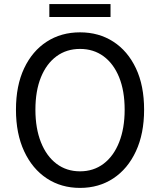

<svg xmlns="http://www.w3.org/2000/svg" viewBox="-20 -905 782 938"><path d="M371 13Q279 13 208.5 -33.5Q138 -80 98 -166Q58 -252 58 -369Q58 -487 98 -571.5Q138 -656 208.5 -701.5Q279 -747 371 -747Q463 -747 533.5 -701.5Q604 -656 644 -571.5Q684 -487 684 -369Q684 -252 644 -166Q604 -80 533.5 -33.5Q463 13 371 13ZM371 -68Q437 -68 486 -105Q535 -142 562 -210Q589 -278 589 -369Q589 -461 562 -527.5Q535 -594 486 -630Q437 -666 371 -666Q305 -666 256 -630Q207 -594 180 -527.5Q153 -461 153 -369Q153 -278 180 -210Q207 -142 256 -105Q305 -68 371 -68ZM221 -822V-885H520V-822Z"/></svg>

Font: Chiron Sans HK TT
Style: Regular
Weight: 400
Designer: Ryoko NISHIZUKA 西塚涼子 (kana, bopomofo & ideographs); Paul D. Hunt (Latin, Greek & Cyrillic); Sandoll Communications 산돌커뮤니
Foundry: Adobe
Version: Version 2.022;hotconv 1.0.109;makeotfexe 2.5.65596